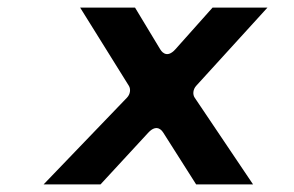

<svg xmlns="http://www.w3.org/2000/svg" viewBox="-20 -508 771 503"><path d="M642.9 -25 490 -252.2C484.4 -260.4 485.4 -273.8 494 -283.2L680.6 -488H536.8L439.6 -379C414.9 -351.3 400.8 -377.1 399.6 -379L333.8 -488H190L317.6 -283.2C322.9 -274.8 321.5 -261.3 312.7 -252.2L94.3 -25H243.4L368.4 -160.4C392.3 -186.2 406.1 -163.1 407.8 -160.4L493.8 -25Z"/></svg>

Font: Hussar Ekologiczny
Style: Regular
Weight: 400
Foundry: Cannot Into Space Fonts
Version: Version 0.97